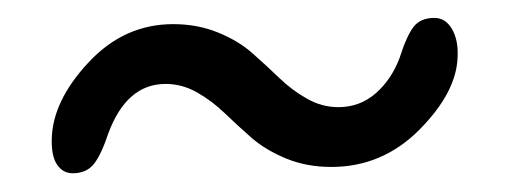

<svg xmlns="http://www.w3.org/2000/svg" viewBox="-20 -376 553 210"><path d="M161.1 -284.2Q118.7 -284.2 98.6 -230.5Q90.8 -207 82.8 -196.8Q74.7 -186.5 59.6 -186.5Q48.8 -186.5 42.5 -195.8Q36.1 -205.1 36.6 -224.1Q37.6 -265.6 76.7 -307.6Q115.7 -349.6 169.4 -349.6Q196.3 -349.6 218.8 -340.3Q241.2 -331.1 256.3 -317.6Q271.5 -304.2 285.4 -290.8Q299.3 -277.3 315.7 -268.1Q332 -258.8 350.1 -258.8Q373.5 -258.8 390.9 -273.9Q408.2 -289.1 417 -312.5Q424.8 -336.9 432.4 -346.7Q439.9 -356.4 455.1 -356.4Q467.3 -356.4 474.4 -344.2Q481.4 -332 480.5 -314Q479.5 -275.4 439 -234.4Q398.4 -193.4 342.3 -193.4Q315.4 -193.4 293 -202.6Q270.5 -211.9 255.1 -225.3Q239.7 -238.8 225.8 -252.2Q211.9 -265.6 195.6 -274.9Q179.2 -284.2 161.1 -284.2Z"/></svg>

Font: Cooper* Medium
Style: Italic
Weight: 500
Italic angle: -7°
Designer: Owen Earl
Foundry: indestructible type*
Version: Version 0.001